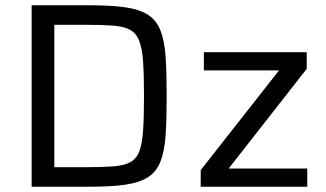

<svg xmlns="http://www.w3.org/2000/svg" viewBox="-20 -708 1237 728"><path d="M100 0V-688H318Q403 -688 457 -680Q511 -672 542.5 -651Q574 -630 589 -591Q604 -552 608 -492Q612 -432 612 -344Q612 -256 608 -196Q604 -136 589 -97Q574 -58 542.5 -37Q511 -16 457 -8Q403 0 318 0ZM186 -74H304Q367 -74 408 -77Q449 -80 473 -92.5Q497 -105 508 -133.5Q519 -162 522.5 -213Q526 -264 526 -344Q526 -424 522.5 -474.5Q519 -525 507.5 -554Q496 -583 472 -595.5Q448 -608 407.5 -611Q367 -614 304 -614H186ZM741 0V-63L1038 -441H753V-510H1143V-447L847 -69H1145V0Z"/></svg>

Font: Saira Thin
Style: Regular
Weight: 400
Version: Version 1.101